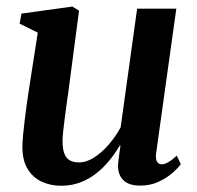

<svg xmlns="http://www.w3.org/2000/svg" viewBox="-20 -570 616 600"><path d="M171 10.5Q138.5 10.5 111 -2Q83.5 -14.5 67 -40.8Q50.5 -67 50 -109Q50 -125 52 -146.8Q54 -168.5 57 -193Q60 -217.5 63.2 -241.2Q66.5 -265 69.5 -284.5L98 -468L41.5 -496L47 -527.5L206 -549.5L227 -537L194 -286Q191 -266 188 -243.5Q185 -221 182.2 -199.8Q179.5 -178.5 177.5 -160.2Q175.5 -142 175.5 -129.5Q175.5 -105 181 -90.2Q186.5 -75.5 198 -69Q209.5 -62.5 226.5 -62.5Q250.5 -62.5 274.5 -78Q298.5 -93.5 320 -118.5Q341.5 -143.5 357 -172L408.5 -543H531L468 -92Q465.5 -74 470.5 -65.2Q475.5 -56.5 485 -56.5Q494 -56.5 505.2 -62.8Q516.5 -69 532.5 -83.5L545 -57Q537.5 -46 519.8 -30.2Q502 -14.5 476 -2.2Q450 10 418.5 10Q383 10 366.2 -6.2Q349.5 -22.5 349 -48.5Q348.5 -52 349.2 -59.5Q350 -67 351.2 -76.8Q352.5 -86.5 353.8 -96.5Q355 -106.5 356.5 -114.5L354.5 -115.5Q340.5 -91.5 322.2 -69Q304 -46.5 281.2 -28.5Q258.5 -10.5 231 0Q203.5 10.5 171 10.5Z"/></svg>

Font: Merriweather 60pt SemiBold
Style: Italic
Weight: 600
Italic angle: -7.8°
Version: Version 2.101